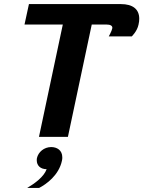

<svg xmlns="http://www.w3.org/2000/svg" viewBox="-20 -670 702 940"><path d="M230.8 50C195.8 50 167.5 74.2 160.8 104.2C160 107.5 160 111.7 160 115C160 140 177.5 158.3 208.3 158.3C195 195.8 150 228.3 113.3 250H171.7C205.8 232.5 268.3 188.3 283.3 116.7C285 110.8 285 105 285 100C285 65 258.3 50 230.8 50ZM100 -550H287.5L170.8 0H312.5L429.2 -550H500C521.7 -550 530 -543.3 530 -534.2C530 -532.5 529.2 -530.8 529.2 -529.2C526.7 -517.5 512.5 -491.7 512.5 -491.7H625C625 -491.7 651.7 -516.7 658.3 -550C660.8 -560 661.7 -570 661.7 -578.3C661.7 -625 630 -650 571.7 -650H121.7Z"/></svg>

Font: BoonHome
Style: Bold Oblique
Weight: 700
Italic angle: -12°
Designer: Sungsit Sawaiwan
Foundry: Sungsit Sawaiwan
Version: Version 0.2